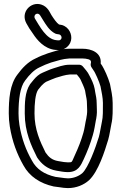

<svg xmlns="http://www.w3.org/2000/svg" viewBox="-20 -930 624 985"><path d="M282.7 -804.4C270.1 -812.8 256.1 -833.6 243.5 -853.1C235.9 -864.8 225.7 -896.3 190.7 -906.9C137.9 -922.9 84.8 -867.7 114.9 -811.2C125.2 -791.9 133.4 -778.8 149.4 -756.8C169.8 -725.5 206.6 -679.8 263.5 -674.1C286.7 -671.8 304.8 -673.4 322.3 -687.6C354.5 -713.9 350.2 -755.6 330.5 -779.9C319.2 -793.8 304.3 -802.2 282.7 -804.4ZM291.7 -748.3C301.7 -736 292.3 -721.3 278.7 -722.9L268.5 -723.9C217.1 -729 183.5 -795.5 158.8 -835.4C151.7 -849.8 163.9 -862.8 176.2 -859.1C184.9 -856.5 186.4 -849.2 201.5 -825.9C214 -806.6 231.6 -773.7 263.8 -757.6C274 -752.6 284.8 -756.8 291.7 -748.3ZM386 -598H338C303.3 -598 275.8 -585.5 252.9 -579C231.7 -572.5 214.2 -563.2 199 -557.3C181.1 -550.4 164.6 -535.2 153.6 -521.8L135.6 -499.8C135.2 -499.2 134.5 -498.4 134.2 -497.9C107.1 -457.2 107 -400.1 107 -348C107 -253.5 140.3 -182.5 169.6 -123.8C170.1 -122.9 170.8 -121.8 171.2 -121.1C191.9 -90.1 222.5 -62.2 269.9 -54.3L299.9 -49.3C308.2 -48 318.1 -47 328 -47C380.8 -47 394.9 -81.9 409.7 -113.5C429.5 -156.5 443.9 -193.8 455.9 -235.8C463.5 -260.3 468.3 -293.4 471.5 -310.8C474.8 -324.8 478.4 -349.1 476.9 -368.7C476.3 -378.4 476 -389.3 476 -400C476 -422.1 471.8 -440.7 468.6 -456.5L465.7 -474.1C461.8 -497 449.1 -523.3 439.4 -541.1C429.6 -563.1 414.9 -576.1 406 -588C401.1 -594.5 392.6 -598 386 -598ZM374 -548C383.3 -536.7 390.6 -528.1 394 -520.2C400.7 -504.5 411.4 -484.3 416.5 -464.9L419.4 -447.5C423.1 -428.8 426 -416.3 426 -400C426 -388.1 426.3 -376.9 427.1 -365.3C427.9 -354.6 424.7 -329.8 422.7 -322.1C417.8 -302.5 413.7 -268.1 408.1 -250.2C396.4 -209.3 383.5 -176.2 364.3 -134.5C346.5 -96.4 352.7 -97.2 328.9 -97C322.8 -97.5 315.3 -98.1 307.2 -98.8L278.1 -103.7C247.4 -108.8 229.6 -124.1 213.6 -147.6C185.5 -204 157 -266.2 157 -348C157 -399.6 160.9 -446.8 175.2 -469.2L192 -489.7C199.7 -498.2 209.1 -506.3 218.2 -511.1C235.9 -518.1 251.9 -526.2 267 -531C292.6 -538.4 312.3 -545.8 339 -548ZM404 -630C408.9 -630 413.8 -629.7 418.4 -629.1C444.2 -625.6 448.1 -618.5 446.7 -608C443.7 -599.9 445.3 -591.6 448.6 -586.1C457 -572 463 -565.8 467.5 -556.2C475.5 -540.1 481.8 -526.2 488.4 -508.7L495.7 -486.8C500.9 -458.9 508 -428.3 508 -402C508 -365.8 508.9 -329.8 502.7 -304.7C497.2 -280.3 492.8 -246.8 487 -227.1C469.4 -169.2 433 -71.3 403 -42.4C385.5 -26.8 358.3 -15.2 328.6 -15C315.5 -15.7 305.5 -16.8 293.7 -18.7L264.4 -22.6C205.8 -36.1 167 -62.8 143.9 -106.1C113.9 -158.6 91.3 -217.2 79.7 -288.9C76.6 -308.9 75 -328.7 75 -348C75 -421.1 83.1 -483.7 108.9 -516.9C130.7 -546.6 154.7 -572 184.3 -585.2C192.8 -589.1 203.6 -594.2 211.7 -597.9L241.8 -609.2C275.7 -619 301.7 -628.1 335.7 -630ZM404 -680H335C291.5 -680 256.9 -665.5 227.1 -657C226.7 -656.9 225.8 -656.6 225.2 -656.4L193.2 -644.4C182.7 -640.5 172.3 -634.8 163.7 -630.8C122.1 -612.3 93 -579.5 69.1 -547.1C30.5 -496.8 25 -422.4 25 -348C25 -325.9 26.8 -303.8 30.3 -281.1C42.8 -203.3 67.4 -139.3 100.1 -81.9C131.2 -24.4 186.5 11.3 254.6 26.4C255.1 26.5 256 26.7 256.7 26.8L286.3 30.7C298.6 32.7 313.7 35 328 35C372.1 35 410.2 18.4 437 -5.6C485.1 -51.3 516.8 -153.2 535 -212.9C542.5 -238.6 546.7 -272.1 551.3 -293.2C559.7 -327.7 558 -367.3 558 -402C558 -437.1 549.3 -471.6 544.6 -497.5C544.4 -498.3 544.1 -499.8 543.7 -500.9L535.6 -525.3C527.7 -546.3 521.2 -560.5 512.6 -577.6C507.3 -588.9 501.4 -597 496.5 -604.1C502.2 -661.2 446.9 -680 404 -680Z"/></svg>

Font: HoneyBee
Style: Str
Weight: 700
Foundry: Cannot Into Space Fonts
Version: Version 0.89